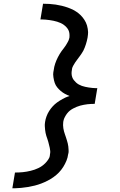

<svg xmlns="http://www.w3.org/2000/svg" viewBox="-20 -853 640 1026"><path d="M46 153 60 69Q71 69 81 68.5Q91 68 102 67Q113 66 123.5 64Q134 62 144.5 59.5Q155 57 165 53.5Q175 50 185.5 45Q196 40 205 33.5Q214 27 222 19Q230 11 237.5 0Q245 -11 246 -19L247 -28Q249 -37 248.5 -45.5Q248 -54 246 -62.5Q244 -71 242 -79Q240 -87 238 -95Q236 -103 233 -111Q230 -119 227.5 -127Q225 -135 223.5 -143Q222 -151 221 -159.5Q220 -168 219.5 -178Q219 -188 220 -194L221 -202Q223 -216 228.5 -231Q234 -246 242.5 -259.5Q251 -273 261.5 -284.5Q272 -296 285 -305.5Q298 -315 314.5 -324Q331 -333 340 -336L352 -340Q339 -345 327 -351.5Q315 -358 304.5 -367Q294 -376 285.5 -386.5Q277 -397 272.5 -410Q268 -423 265.5 -440Q263 -457 265 -467L267 -478Q268 -487 270 -496Q272 -505 275 -513.5Q278 -522 281.5 -530.5Q285 -539 289.5 -547.5Q294 -556 299 -564.5Q304 -573 309.5 -580.5Q315 -588 321 -595.5Q327 -603 332 -611Q337 -619 342.5 -629Q348 -639 349 -645L351 -652Q352 -663 351 -673Q350 -683 346 -691.5Q342 -700 335 -707.5Q328 -715 320.5 -720.5Q313 -726 304 -730Q295 -734 285.5 -737Q276 -740 266 -742Q256 -744 246 -745.5Q236 -747 224.5 -748Q213 -749 206 -749H196L210 -833Q227 -833 244 -832Q261 -831 277.5 -828.5Q294 -826 310.5 -822Q327 -818 342.5 -812.5Q358 -807 372.5 -799.5Q387 -792 399.5 -782Q412 -772 422 -759.5Q432 -747 439 -732.5Q446 -718 449 -698.5Q452 -679 450 -668L448 -652Q446 -643 444 -634Q442 -625 439 -616.5Q436 -608 433 -599.5Q430 -591 425.5 -582.5Q421 -574 415.5 -566Q410 -558 404.5 -550.5Q399 -543 393 -535Q387 -527 381.5 -519Q376 -511 371 -501.5Q366 -492 365 -486L364 -478Q362 -468 362.5 -458.5Q363 -449 366 -440.5Q369 -432 374.5 -425Q380 -418 386.5 -412Q393 -406 401 -401.5Q409 -397 417.5 -394Q426 -391 435.5 -389Q445 -387 454 -385.5Q463 -384 474 -383Q485 -382 491 -382H500L486 -298Q476 -298 466.5 -297.5Q457 -297 447.5 -296Q438 -295 428 -293Q418 -291 408.5 -288.5Q399 -286 389.5 -282Q380 -278 370.5 -273Q361 -268 353 -261.5Q345 -255 338.5 -246.5Q332 -238 326.5 -227.5Q321 -217 320 -211L318 -202Q317 -193 317 -184.5Q317 -176 318.5 -167.5Q320 -159 322 -151Q324 -143 327 -135Q330 -127 332.5 -119Q335 -111 337.5 -103Q340 -95 342 -87Q344 -79 345 -70.5Q346 -62 346.5 -51.5Q347 -41 346 -36L344 -28Q342 -11 335 6Q328 23 318 39Q308 55 295 68.5Q282 82 266.5 93Q251 104 234.5 112.5Q218 121 201 127.5Q184 134 166.5 138.5Q149 143 131.5 146Q114 149 93.5 151Q73 153 61 153Z"/></svg>

Font: Iosevka Aile Medium Oblique
Style: Regular
Weight: 500
Italic angle: -9°
Designer: Belleve Invis
Foundry: Belleve Invis
Version: Version 31.1.0; ttfautohint (v1.8.4)